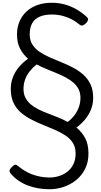

<svg xmlns="http://www.w3.org/2000/svg" viewBox="-20 -955 732 1389"><path d="M338 414Q295 414 255 407Q215 400 179 386Q143 372 112 350.5Q81 329 57 300Q48 289 49 279Q50 269 64 255Q78 240 88 237Q98 234 117 251Q142 272 176 290Q210 308 252 318.5Q294 329 339 329Q375 329 409 318Q443 307 469.5 285.5Q496 264 511.5 231.5Q527 199 527 156Q527 111 507.5 79.5Q488 48 454 25.5Q420 3 378.5 -15Q337 -33 292.5 -51Q248 -69 206.5 -90.5Q165 -112 131 -141Q97 -170 77.5 -212Q58 -254 58 -312Q58 -357 73.5 -397Q89 -437 118 -471Q147 -505 183 -530Q148 -560 125.5 -602.5Q103 -645 103 -706Q103 -758 121.5 -800.5Q140 -843 173 -873Q206 -903 252 -919Q298 -935 354 -935Q406 -935 451.5 -922Q497 -909 536.5 -885.5Q576 -862 608 -832Q619 -822 617 -811.5Q615 -801 605 -790Q592 -777 580.5 -772Q569 -767 557 -776Q531 -798 500 -814.5Q469 -831 432.5 -840.5Q396 -850 355 -850Q302 -850 266 -834Q230 -818 212.5 -786.5Q195 -755 195 -706Q195 -663 214.5 -632.5Q234 -602 266.5 -580Q299 -558 340 -540Q381 -522 424.5 -504.5Q468 -487 509 -465.5Q550 -444 582.5 -415Q615 -386 634.5 -345.5Q654 -305 654 -247Q654 -203 638.5 -163.5Q623 -124 596 -91.5Q569 -59 533 -32Q572 -1 596 44Q620 89 620 156Q620 217 596.5 265Q573 313 533 346Q493 379 442.5 396.5Q392 414 338 414ZM470 -73Q499 -95 519.5 -122.5Q540 -150 551 -181.5Q562 -213 562 -247Q562 -284 547.5 -311.5Q533 -339 509 -359Q485 -379 454 -395.5Q423 -412 387.5 -426.5Q352 -441 315.5 -456Q279 -471 245 -489Q216 -466 194 -438Q172 -410 161 -378Q150 -346 150 -312Q150 -275 164 -248Q178 -221 202 -200.5Q226 -180 258 -164Q290 -148 326 -134.5Q362 -121 399 -106Q436 -91 470 -73Z"/></svg>

Font: Playwrite DE Grund
Style: Regular
Weight: 400
Designer: Veronika Burian, José Scaglione
Foundry: TypeTogether
Version: Version 1.002